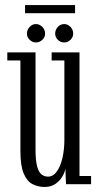

<svg xmlns="http://www.w3.org/2000/svg" viewBox="-20 -731 392 762"><path d="M156.5 11Q131.5 11 109.5 0Q87.5 -11 74.2 -42Q61 -73 61 -132.5V-491H9V-523H121V-138.5Q121 -93.5 127.5 -70Q134 -46.5 145.5 -38.2Q157 -30 170.5 -30Q191 -30 205.8 -50.8Q220.5 -71.5 228 -104.8Q235.5 -138 235.5 -175.5V-491H185V-523H295.5V-32.5H341.5V0H242L239.5 -62Q237.5 -47.5 227.5 -30.5Q217.5 -13.5 200 -1.2Q182.5 11 156.5 11ZM235 -562.5Q220 -562.5 209.5 -573Q199 -583.5 199 -597.5Q199 -613 209.5 -624.2Q220 -635.5 235 -635.5Q249 -635.5 259.8 -624.2Q270.5 -613 270.5 -597.5Q270.5 -583.5 259.8 -573Q249 -562.5 235 -562.5ZM122 -562.5Q108.5 -562.5 97.8 -573Q87 -583.5 87 -597.5Q87 -613 97.8 -624.2Q108.5 -635.5 122 -635.5Q137 -635.5 148 -624.2Q159 -613 159 -597.5Q159 -583.5 148 -573Q137 -562.5 122 -562.5ZM79.5 -678.5V-711H278V-678.5Z"/></svg>

Font: Imbue Thin 10pt Light
Style: Regular
Weight: 300
Version: Version 1.102